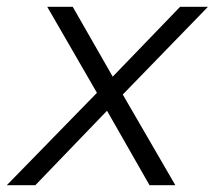

<svg xmlns="http://www.w3.org/2000/svg" viewBox="-59 -545 632 565"><path d="M-39 0 244 -290 236 -255 80 -525H155L285 -298L253 -299L471 -525H553L284 -248L290 -288L457 0H381L244 -240H276L45 0Z"/></svg>

Font: MOST Montserrat
Style: Italic
Weight: 400
Italic angle: -11.3°
Designer: Julieta Ulanovsky
Foundry: Julieta Ulanovsky
Version: Version 8.000;March 11, 2024;FontCreator 15.0.0.2926 64-bit